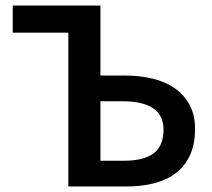

<svg xmlns="http://www.w3.org/2000/svg" viewBox="-20 -674 765 694"><path d="M227 0V-556H26V-654H343V-401H432Q484 -401 530.5 -390Q577 -379 611 -355.5Q645 -332 665 -295.5Q685 -259 685 -208Q685 -152 666.5 -112.5Q648 -73 615 -48Q582 -23 537 -11.5Q492 0 438 0ZM343 -93H428Q499 -93 535 -119.5Q571 -146 571 -206Q571 -308 422 -308H343Z"/></svg>

Font: Processing Sans Pro Semibold
Style: Regular
Weight: 600
Designer: Paul D. Hunt
Foundry: Adobe Systems Incorporated
Version: Version 2.020;PS 2.000;hotconv 1.0.86;makeotf.lib2.5.63406